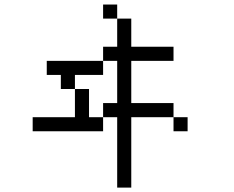

<svg xmlns="http://www.w3.org/2000/svg" viewBox="-20 -770 1040 852"><path d="M812.5 -187.5V-250H750V-187.5ZM750 -500V-562.5H562.5Q562.5 -562.5 562.5 -687.5H500Q500 -687.5 500 -562.5H437.5V-500H187.5V-437.5H250V-375H312.5Q312.5 -375 312.5 -250H125V-187.5H437.5V-250H375Q375 -250 375 -375H312.5V-437.5H437.5V-500H500V-312.5H437.5V-250H500V62.5H562.5V-250H750V-312.5H562.5V-500ZM500 -687.5V-750H437.5V-687.5Z"/></svg>

Font: Unifont
Style: Regular
Weight: 500
Version: Version 15.1.04